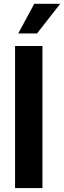

<svg xmlns="http://www.w3.org/2000/svg" viewBox="-20 -963 328 983"><path d="M197.3 -727.5V0H57.1V-727.5ZM73.2 -791.5 155.3 -943.4H288.1L169.4 -791.5Z"/></svg>

Font: Inter Cardless Display
Style: Bold
Weight: 700
Designer: Rasmus Andersson
Foundry: rsms
Version: Version 4.001;git-9221beed3